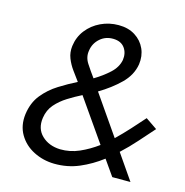

<svg xmlns="http://www.w3.org/2000/svg" viewBox="-106 -809 883 918"><g transform="rotate(15 335.5 -350.0)"><path d="M434 -134Q392 -103 346.5 -83Q301 -63 252 -64Q196 -66 161 -99.5Q126 -133 134 -188Q140 -228 164 -255.5Q188 -283 221.5 -304Q255 -325 289 -342ZM531 -126Q569 -161 603.5 -200Q638 -239 671 -276L614 -315Q586 -283 555 -249Q524 -215 491 -183L356 -378Q415 -413 459 -456Q503 -499 512 -554Q518 -596 502 -631.5Q486 -667 452 -688.5Q418 -710 370 -710Q323 -710 282 -690.5Q241 -671 214 -636.5Q187 -602 181 -556Q177 -524 188 -496Q199 -468 217 -443.5Q235 -419 251 -397Q209 -376 165 -348.5Q121 -321 89 -281.5Q57 -242 49 -183Q42 -126 67.5 -82.5Q93 -39 140 -15Q187 9 242 10Q308 11 365.5 -13.5Q423 -38 474 -77L528 0H618ZM319 -433Q297 -463 277.5 -493Q258 -523 264 -556Q269 -592 296.5 -616.5Q324 -641 363 -640Q401 -639 419 -614Q437 -589 432 -554Q425 -517 393 -487.5Q361 -458 319 -433Z"/></g></svg>

Font: Jost* 400 Book Italic
Style: Italic
Weight: 400
Italic angle: -10°
Version: Version 3.200; ttfautohint (v0.97) -l 8 -r 50 -G 200 -x 14 -